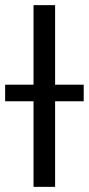

<svg xmlns="http://www.w3.org/2000/svg" viewBox="-63 -727 346 747"><path d="M151.4 0V-707H67.4V0ZM-43 -397.5V-333H262.7V-397.5Z"/></svg>

Font: Pretendard Variable
Style: Regular
Weight: 400
Designer: Base glyphs from Inter by Rasmus Andersson; Hangeul glyphs from Noto Sans CJK(Source Han Sans) by Jang Soo-young and Kan
Foundry: Kil Hyung-jin
Version: Version 1.309;Glyphs 3.2 (3225)